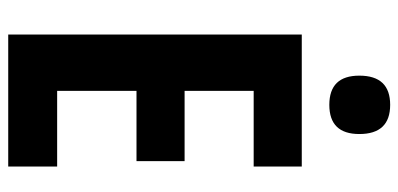

<svg xmlns="http://www.w3.org/2000/svg" viewBox="-271 -698 969 467"><g transform="rotate(90 213.5 -464.5)"><path d="M385 0H64V-714H385V-597H201V-429H372V-312H201V-119H385ZM235 -929Q306 -929 306 -854Q306 -781 235 -781Q164 -781 164 -854Q164 -929 235 -929Z"/></g></svg>

Font: Noto Sans Thai ExtCond
Style: Bold
Weight: 700
Width: 2
Designer: Monotype Design Team
Foundry: Monotype Imaging Inc.
Version: Version 2.002; ttfautohint (v1.8.4.7-5d5b)